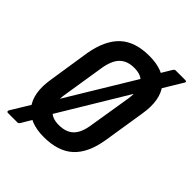

<svg xmlns="http://www.w3.org/2000/svg" viewBox="-216 -815 975 975"><g transform="rotate(45 272.0 -327.5)"><path d="M16 50Q11 50 9.5 46.5Q8 43 10 38L88 -90L131 -153L383 -569L407 -619L452 -694Q458 -705 466 -705H534Q548 -705 542 -694L467 -570L424 -511L170 -90L145 -39L98 40Q93 50 84 50ZM231 8Q128 8 80.5 -52Q33 -112 51 -223L86 -450Q105 -558 161 -610.5Q217 -663 320 -663Q424 -663 471.5 -603Q519 -543 501 -432L465 -205Q448 -97 391.5 -44.5Q335 8 231 8ZM242 -89Q294 -89 322.5 -117Q351 -145 360 -209L396 -431Q407 -500 384.5 -533Q362 -566 309 -566Q258 -566 229.5 -537.5Q201 -509 191 -445L156 -224Q144 -155 166.5 -122Q189 -89 242 -89Z"/></g></svg>

Font: Sofia Sans Condensed
Style: Bold Italic
Weight: 700
Italic angle: -9°
Version: Version 4.100